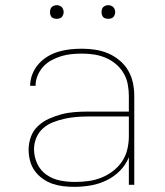

<svg xmlns="http://www.w3.org/2000/svg" viewBox="-20 -717 640 745"><path d="M268 8Q247 8 225.5 5.5Q204 3 183.5 -4Q163 -11 145 -24Q127 -37 114.5 -54.5Q102 -72 96.5 -93.5Q91 -115 91 -136Q91 -162 100 -186.5Q109 -211 128 -228.5Q147 -246 170.5 -256.5Q194 -267 218.5 -273.5Q243 -280 269 -282Q295 -284 320 -284H480V-345Q480 -368 475.5 -391Q471 -414 459 -434Q447 -454 429 -469Q411 -484 389.5 -493Q368 -502 345 -505.5Q322 -509 298 -509Q278 -509 257.5 -507Q237 -505 217.5 -499Q198 -493 179.5 -483Q161 -473 147.5 -458Q134 -443 126 -424Q118 -405 118 -384H97Q97 -407 105.5 -429Q114 -451 129.5 -468.5Q145 -486 165 -498Q185 -510 207 -516.5Q229 -523 252 -525.5Q275 -528 298 -528Q324 -528 350 -524Q376 -520 399.5 -510Q423 -500 443.5 -483Q464 -466 477 -444Q490 -422 495.5 -396.5Q501 -371 501 -345V0H480V-107Q468 -77 445 -54Q422 -31 393 -17Q364 -3 332 2.5Q300 8 268 8ZM271 -11Q297 -11 323 -14.5Q349 -18 373 -27.5Q397 -37 418 -53Q439 -69 453.5 -90.5Q468 -112 474 -137.5Q480 -163 480 -189V-265H320Q297 -265 274.5 -263Q252 -261 229.5 -256Q207 -251 185.5 -242.5Q164 -234 147 -219Q130 -204 121 -182.5Q112 -161 112 -138Q112 -109 124.5 -82Q137 -55 161 -38.5Q185 -22 213.5 -16.5Q242 -11 271 -11ZM400 -644Q395 -644 389.5 -645.5Q384 -647 380.5 -650.5Q377 -654 375.5 -659.5Q374 -665 374 -670Q374 -675 375.5 -680.5Q377 -686 380.5 -689.5Q384 -693 389.5 -695Q395 -697 400 -697Q405 -697 410.5 -695Q416 -693 419.5 -689.5Q423 -686 425 -680.5Q427 -675 427 -670Q427 -665 425 -659.5Q423 -654 419.5 -650.5Q416 -647 410.5 -645.5Q405 -644 400 -644ZM200 -644Q195 -644 189.5 -645.5Q184 -647 180.5 -650.5Q177 -654 175.5 -659.5Q174 -665 174 -670Q174 -675 175.5 -680.5Q177 -686 180.5 -689.5Q184 -693 189.5 -695Q195 -697 200 -697Q205 -697 210.5 -695Q216 -693 219.5 -689.5Q223 -686 225 -680.5Q227 -675 227 -670Q227 -665 225 -659.5Q223 -654 219.5 -650.5Q216 -647 210.5 -645.5Q205 -644 200 -644Z"/></svg>

Font: Zed Sans Thin Extended
Style: Regular
Weight: 100
Width: 7
Designer: Belleve Invis
Foundry: Belleve Invis
Version: Version 1.0.0; ttfautohint (v1.8.4)